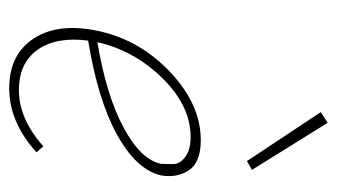

<svg xmlns="http://www.w3.org/2000/svg" viewBox="-177 -550 730 416"><g transform="rotate(90 188.0 -342.0)"><path d="M348 -523 329 -512 223 -672 246 -687ZM284 -412Q332 -412 349 -386Q366 -360 360 -326Q348 -273 272.5 -231Q197 -189 68 -168Q59 -100 87.5 -59Q116 -18 175 -18Q238 -18 297 -71L310 -56Q245 3 171 3Q97 3 62.5 -51.5Q28 -106 48 -194Q68 -282 137.5 -347Q207 -412 284 -412ZM335 -326Q335 -337 335.5 -351.5Q336 -366 320.5 -378Q305 -390 277 -390Q211 -390 152 -331.5Q93 -273 73 -195Q73 -194 72.5 -191.5Q72 -189 71 -188Q186 -207 256 -244.5Q326 -282 335 -326Z"/></g></svg>

Font: EauTestText Extralight
Style: Italic
Weight: 250
Italic angle: -12°
Designer: Christian Thalmann (Catharsis Fonts)
Version: Version 0.001;PS 000.001;hotconv 1.0.88;makeotf.lib2.5.64775